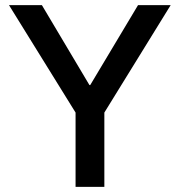

<svg xmlns="http://www.w3.org/2000/svg" viewBox="-20 -727 699 747"><path d="M143 -707 328 -396H331L517 -707H644L386 -289V0H274V-289L15 -707Z"/></svg>

Font: 42dot Sans Light SemiBold
Style: Regular
Weight: 600
Version: Version 1.000